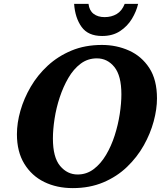

<svg xmlns="http://www.w3.org/2000/svg" viewBox="-20 -956 852 987"><path d="M354 11Q272 11 207.5 -20.5Q143 -52 105 -114Q67 -176 67 -266Q67 -324 85 -387Q103 -450 138 -510Q173 -570 225.5 -618.5Q278 -667 347.5 -696Q417 -725 504 -725Q579 -725 643.5 -696Q708 -667 747.5 -606.5Q787 -546 787 -450Q787 -395 770 -332Q753 -269 719 -208.5Q685 -148 633 -98Q581 -48 511 -18.5Q441 11 354 11ZM379 -59Q425 -59 461.5 -86.5Q498 -114 525 -159.5Q552 -205 569.5 -259.5Q587 -314 595.5 -369.5Q604 -425 604 -471Q604 -567 568 -611.5Q532 -656 478 -656Q431 -656 394.5 -628.5Q358 -601 331.5 -555.5Q305 -510 287 -455.5Q269 -401 260.5 -345.5Q252 -290 252 -244Q252 -147 289 -103Q326 -59 379 -59ZM505 -771Q433 -771 399.5 -817.5Q366 -864 361 -936H435Q439 -902 461 -885Q483 -868 518 -868Q553 -868 580 -884Q607 -900 621 -936H690Q681 -897 658 -859Q635 -821 597 -796Q559 -771 505 -771Z"/></svg>

Font: Noto Serif ExtraBold
Style: Italic
Weight: 800
Italic angle: -12°
Designer: Monotype Design Team
Foundry: Monotype Imaging Inc.
Version: Version 2.013